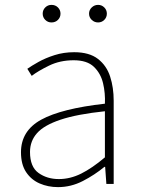

<svg xmlns="http://www.w3.org/2000/svg" viewBox="-20 -754 576 787"><path d="M218 13Q177 13 142.5 -2Q108 -17 87 -48.5Q66 -80 66 -130Q66 -218 149 -263.5Q232 -309 410 -329Q412 -372 402.5 -412.5Q393 -453 365 -480Q337 -507 282 -507Q226 -507 181 -485Q136 -463 110 -443L92 -472Q109 -484 137.5 -500Q166 -516 203.5 -528Q241 -540 284 -540Q346 -540 381.5 -512.5Q417 -485 431.5 -440Q446 -395 446 -341V0H416L411 -70H408Q368 -37 319.5 -12Q271 13 218 13ZM221 -20Q268 -20 313 -42.5Q358 -65 410 -109V-298Q296 -286 228.5 -263.5Q161 -241 132 -208.5Q103 -176 103 -131Q103 -70 138 -45Q173 -20 221 -20ZM191 -662Q176 -662 165.5 -672.5Q155 -683 155 -698Q155 -713 165.5 -723.5Q176 -734 191 -734Q207 -734 217.5 -723.5Q228 -713 228 -698Q228 -683 217.5 -672.5Q207 -662 191 -662ZM382 -662Q367 -662 356 -672.5Q345 -683 345 -698Q345 -713 356 -723.5Q367 -734 382 -734Q397 -734 407.5 -723.5Q418 -713 418 -698Q418 -683 407.5 -672.5Q397 -662 382 -662Z"/></svg>

Font: Source Han Sans SC ExtraLight
Style: Regular
Weight: 250
Designer: Ryoko NISHIZUKA 西塚涼子 (kana, bopomofo & ideographs); Paul D. Hunt (Latin, Greek & Cyrillic); Sandoll Communications 산돌커뮤니
Foundry: Adobe
Version: Version 2.004;hotconv 1.0.118;makeotfexe 2.5.65603